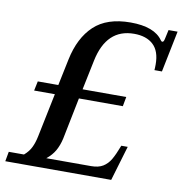

<svg xmlns="http://www.w3.org/2000/svg" viewBox="-92 -782 816 857"><g transform="rotate(10 316.5 -353.5)"><path d="M-4 -44H65Q86 -62 96.5 -83.5Q107 -105 113 -134L154 -333H60L69 -376H162L187 -496Q208 -597 266.5 -652Q325 -707 432 -707Q540 -707 578 -652Q581 -647 586 -647Q592 -647 595 -662L604 -703H645L607 -516H573Q574 -525 574 -542Q574 -602 543 -631Q512 -660 456 -660Q331 -660 300 -511L272 -376H470L462 -333H263L225 -144Q218 -113 204.5 -89Q191 -65 166 -45H369Q402 -45 422.5 -57.5Q443 -70 456.5 -93Q470 -116 486 -158H515L468 0H-12Z"/></g></svg>

Font: Taviraj Medium
Style: Italic
Weight: 500
Italic angle: -12°
Designer: Katatrad Team
Foundry: CadsonDemak
Version: Version 1.001